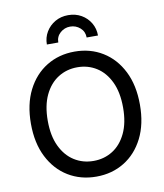

<svg xmlns="http://www.w3.org/2000/svg" viewBox="-101 -1037 968 1130"><g transform="rotate(-10 383.0 -472.5)"><path d="M383.3 9.8Q289.6 9.8 215.8 -35.2Q142.1 -80.1 99.6 -163.8Q57.1 -247.6 57.1 -363.3Q57.1 -479.5 99.6 -563.2Q142.1 -647 215.8 -692.1Q289.6 -737.3 383.3 -737.3Q477.1 -737.3 550.5 -692.1Q624 -647 666.3 -563.2Q708.5 -479.5 708.5 -363.3Q708.5 -247.6 666.3 -163.8Q624 -80.1 550.5 -35.2Q477.1 9.8 383.3 9.8ZM383.3 -84Q446.8 -84 497.6 -116Q548.3 -147.9 578.1 -210.4Q607.9 -272.9 607.9 -363.3Q607.9 -454.6 578.1 -517.1Q548.3 -579.6 497.6 -611.6Q446.8 -643.6 383.3 -643.6Q319.3 -643.6 268.3 -611.3Q217.3 -579.1 187.5 -516.6Q157.7 -454.1 157.7 -363.3Q157.7 -272.9 187.5 -210.7Q217.3 -148.4 268.3 -116.2Q319.3 -84 383.3 -84ZM383.3 -955.1Q427.2 -955.1 461.7 -935.3Q496.1 -915.5 516.1 -881.8Q536.1 -848.1 536.1 -806.6H468.3Q468.3 -841.8 442.9 -864.3Q417.5 -886.7 383.3 -886.7Q349.6 -886.7 324.2 -864.3Q298.8 -841.8 298.8 -806.6H230.5Q230.5 -848.1 250.7 -881.8Q271 -915.5 305.4 -935.3Q339.8 -955.1 383.3 -955.1Z"/></g></svg>

Font: Inter Cardless
Style: Regular
Weight: 400
Designer: Rasmus Andersson
Foundry: rsms
Version: Version 4.001;git-9221beed3